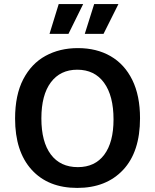

<svg xmlns="http://www.w3.org/2000/svg" viewBox="-20 -909 761 942"><path d="M359 13Q216 13 135 -76.5Q54 -166 54 -327Q54 -443 94 -520Q134 -597 203.5 -635Q273 -673 362 -673Q454 -673 522.5 -633.5Q591 -594 629 -517Q667 -440 667 -329Q667 -164 584 -75.5Q501 13 359 13ZM362 -89Q446 -89 491.5 -150Q537 -211 537 -323Q537 -439 490.5 -503Q444 -567 359 -567Q276 -567 229.5 -505Q183 -443 183 -328Q183 -213 229.5 -151Q276 -89 362 -89ZM316 -743H223L268 -889H388ZM488 -743H396L442 -889H561Z"/></svg>

Font: Bricolage Grotesque 12pt SemiBold
Style: Regular
Weight: 600
Designer: Mathieu Triay
Foundry: Atelier Triay
Version: Version 1.001; ttfautohint (v1.8.4.7-5d5b);gftools[0.9.33.de